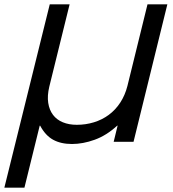

<svg xmlns="http://www.w3.org/2000/svg" viewBox="-61 -650 792 880"><path d="M551 0H460L478 -74H476Q427 -29 373 -9.5Q319 10 269 10Q218 10 182.5 -9.5Q147 -29 123 -74H121L51 210H-41L167 -630H258L165 -253Q155 -211 160 -178.5Q165 -146 182 -123.5Q199 -101 227 -89.5Q255 -78 291 -78Q332 -78 369.5 -89.5Q407 -101 437.5 -123.5Q468 -146 490 -179.5Q512 -213 523 -256L615 -630H706Z"/></svg>

Font: TypoPRO Sinkin Sans
Style: 400 Italic
Weight: 400
Italic angle: -112°
Designer: Keith Bates
Foundry: K-Type
Version: Sinkin Sans (version 1.0)  by Keith Bates   •   © 2014   www